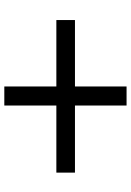

<svg xmlns="http://www.w3.org/2000/svg" viewBox="118 -744 592 867"><g transform="rotate(90 413.5 -310.0)"><path d="M759 -269H456V-34H370V-269H70V-353H370V-586H456V-353H759Z"/></g></svg>

Font: BioRhyme Expanded
Style: Regular
Weight: 400
Width: 7
Designer: Aoife Mooney
Foundry: Aoife Mooney Type
Version: Version 1.001